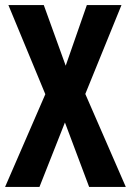

<svg xmlns="http://www.w3.org/2000/svg" viewBox="-21 -785 514 754"><path d="M473 -51H329L234 -304L134 -51H-1L157 -415L12 -765H151L237 -527L320 -765H456L314 -416Z"/></svg>

Font: Noto Sans Tamil UI ExtraCondensed
Style: Bold
Weight: 700
Width: 2
Designer: Jelle Bosma - Monotype Design Team
Foundry: Monotype Imaging Inc.
Version: Version 2.004; ttfautohint (v1.8.4.7-5d5b)